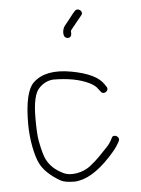

<svg xmlns="http://www.w3.org/2000/svg" viewBox="-50 -728 543 742"><g transform="rotate(-5 222.0 -357.0)"><path d="M234 -581.5C243.8 -582.3 247.8 -590.8 246 -607C246 -608.3 248 -611.3 252 -616C260.6 -626 281.7 -653.7 291 -664C303.3 -677.6 280.1 -697.7 267 -682L259 -673C247 -658 237.6 -645 224.5 -629.5C213.4 -616.3 209.4 -579.5 234 -581.5ZM364 -381 358 -390C339.8 -418.6 298.2 -438.8 233.2 -450.6C168.3 -462.4 119.5 -453.2 87 -423C62.3 -400 50 -346.7 50 -263.1C50 -203.6 62.9 -138.8 79 -107.5C92.6 -81.1 118.1 -57.1 155.4 -35.5C166.4 -29.2 184.6 -26 210 -26C253.5 -28 299.8 -55.3 349 -108.1C368.3 -128.8 380.9 -144.8 387 -156L393 -167C402 -185 372.7 -198.2 367 -181L361 -170C357.7 -163.3 352.3 -156.2 345 -148.5C322.7 -125.2 302.3 -101.7 271.8 -78.7C244.6 -58.2 194.5 -46.3 163 -66C137.2 -78.9 118 -97.4 105.5 -121.5C98.8 -134.4 91.9 -158.9 85 -195C81.7 -212.3 80 -241.7 80 -283C80 -344.9 89.3 -384.2 108 -401C123.2 -416.2 140.9 -424.6 161 -426C217.9 -426 264.3 -417.2 300.2 -399.6C315.7 -392.1 326.6 -383.2 333 -373L340 -364C350.7 -348 376 -365 364 -381Z"/></g></svg>

Font: MewTooHand
Style: Regular
Weight: 400
Designer: Mew Too, Robert Jablonski
Version: Version 0.77